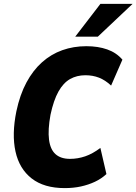

<svg xmlns="http://www.w3.org/2000/svg" viewBox="-20 -953 700 985"><path d="M312 12Q206 12 142.5 -37.5Q79 -87 59.5 -175.5Q40 -264 64 -382Q82 -467 115.5 -529.5Q149 -592 195.5 -633.5Q242 -675 299.5 -695.5Q357 -716 423 -716Q483 -716 530 -699.5Q577 -683 608 -647L550 -514Q520 -542 488 -554.5Q456 -567 418 -567Q374 -567 339.5 -547.5Q305 -528 280 -483.5Q255 -439 239 -364Q225 -287 231.5 -236.5Q238 -186 265 -162Q292 -138 339 -138Q379 -138 417 -151Q455 -164 495 -194L526 -60Q500 -36 467 -20.5Q434 -5 395.5 3.5Q357 12 312 12ZM366 -765 495 -933H660L482 -765Z"/></svg>

Font: Nunito Sans 10pt Condensed Black
Style: Italic
Weight: 900
Width: 3
Italic angle: -9°
Designer: Vernon Adams
Foundry: Vernon Adams
Version: Version 3.101;gftools[0.9.27]